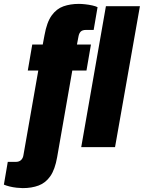

<svg xmlns="http://www.w3.org/2000/svg" viewBox="-100 -757 740 988"><path d="M17 211Q5 211 -14 209Q-33 207 -51 202.5Q-69 198 -80 193L-60 76H-19Q-1 76 9 66Q19 56 21 39L97 -394H43L66 -528H120L129 -576Q141 -643 166 -677.5Q191 -712 226.5 -724.5Q262 -737 306 -737Q319 -737 338 -735Q357 -733 375 -729Q393 -725 402 -720L382 -603H343Q324 -603 315.5 -594.5Q307 -586 304 -570L296 -528H368L345 -394H272L194 52Q183 115 159 149.5Q135 184 99 197.5Q63 211 17 211ZM318 0 445 -725H620L492 0Z"/></svg>

Font: Archivo Condensed Black
Style: Italic
Weight: 900
Width: 3
Italic angle: -10°
Designer: Hector Gatti
Foundry: Omnibus-Type
Version: Version 2.001